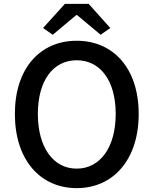

<svg xmlns="http://www.w3.org/2000/svg" viewBox="-20 -961 794 994"><path d="M377 13C566 13 698 -134 698 -371C698 -608 566 -750 377 -750C188 -750 57 -608 57 -371C57 -134 188 13 377 13ZM377 -88C255 -88 176 -199 176 -371C176 -544 255 -649 377 -649C499 -649 579 -544 579 -371C579 -199 499 -88 377 -88ZM253 -781 375 -883H379L501 -781L551 -816L439 -941H316L203 -816Z"/></svg>

Font: Noto Sans HK Medium
Style: Regular
Weight: 500
Designer: Ryoko NISHIZUKA 西塚涼子 (kana, bopomofo & ideographs); Paul D. Hunt (Latin, Greek & Cyrillic); Sandoll Communications 산돌커뮤니
Foundry: Adobe
Version: Version 2.002;hotconv 1.0.116;makeotfexe 2.5.65601